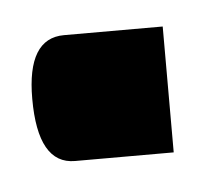

<svg xmlns="http://www.w3.org/2000/svg" viewBox="-56 -128 162 155"><g transform="rotate(-5 25.0 -51.0)"><path d="M0 -102H80V0H0Q-30 0 -30 -53Q-30 -102 0 -102Z"/></g></svg>

Font: Readex Pro
Style: Regular
Weight: 400
Designer: Bonnie Shaver-Troup, Thomas Jockin
Foundry: Lexend
Version: Version 1.204; ttfautohint (v1.8.4.7-5d5b)